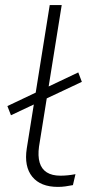

<svg xmlns="http://www.w3.org/2000/svg" viewBox="-20 -725 355 753"><path d="M207 8Q139 8 106.5 -32Q74 -72 85 -143L175 -705H222L133 -150Q128 -113 135.5 -87.5Q143 -62 163.5 -49Q184 -36 217 -36Q231 -36 246 -37.5Q261 -39 276 -42L266 1Q251 4 236.5 6Q222 8 207 8ZM23 -273 9 -309 287 -441 301 -404Z"/></svg>

Font: Nunito Sans 10pt SemiExpanded ExtraLight
Style: Italic
Weight: 250
Width: 6
Italic angle: -9°
Designer: Vernon Adams
Foundry: Vernon Adams
Version: Version 3.101;gftools[0.9.27]